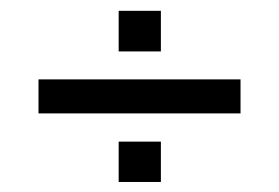

<svg xmlns="http://www.w3.org/2000/svg" viewBox="-20 -566 529 364"><path d="M205 -468.5V-545.5H285V-468.5ZM53 -351V-415.5H436V-351ZM205 -221V-297.5H285V-221Z"/></svg>

Font: Big Shoulders Stencil Text
Style: Regular
Weight: 400
Designer: Patric King
Foundry: XO Type Co
Version: Version 1.000